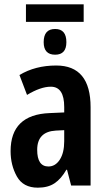

<svg xmlns="http://www.w3.org/2000/svg" viewBox="-20 -858 496 888"><path d="M100 -838V-757H367V-838ZM182 -663Q182 -605 235 -605Q287 -605 287 -663Q287 -724 235 -724Q182 -724 182 -663ZM277 -205Q277 -151 256.5 -119.5Q236 -88 204 -88Q152 -88 152 -165Q152 -249 238 -254L277 -256ZM70 -511 105 -419Q168 -457 215 -457Q277 -457 277 -363V-338L210 -335Q29 -328 29 -159Q29 -94 58 -42Q87 10 155 10Q202 10 232.5 -10.5Q263 -31 287 -73H290L309 0H399V-362Q399 -555 240 -555Q143 -555 70 -511Z"/></svg>

Font: Noto Sans UI Condensed
Style: Bold
Weight: 700
Width: 3
Designer: Monotype Design Team
Foundry: Monotype Imaging Inc.
Version: 1.001